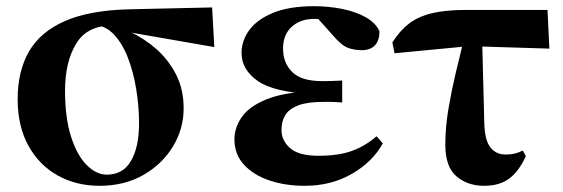

<svg xmlns="http://www.w3.org/2000/svg" viewBox="-20 -583 1817 620"><path d="M301 17Q227 17 167 -16Q107 -49 72 -112Q37 -175 37 -263Q37 -353 73.5 -416.5Q110 -480 189.5 -515Q269 -550 399 -553L665 -559L672 -431L373 -483L341 -500Q262 -501 226 -442Q190 -383 190 -290Q190 -202 209.5 -141.5Q229 -81 260 -50Q291 -19 325 -19Q377 -19 403 -63.5Q429 -108 429 -185Q429 -239 420 -294.5Q411 -350 393 -396.5Q375 -443 347.5 -472Q320 -501 284 -502L310 -511Q354 -501 400 -480Q446 -459 485 -424.5Q524 -390 548.5 -342.5Q573 -295 573 -233Q573 -167 538.5 -110Q504 -53 443 -18Q382 17 301 17Z M964 17Q901 17 849.5 -0.5Q798 -18 767.5 -51.5Q737 -85 737 -133Q737 -170 760 -204Q783 -238 837.5 -261Q892 -284 986 -289V-280Q865 -285 812.5 -321.5Q760 -358 760 -412Q760 -452 785.5 -486.5Q811 -521 863 -542Q915 -563 994 -563Q1042 -563 1086 -554Q1130 -545 1161.5 -527Q1193 -509 1205 -483Q1206 -454 1191.5 -437.5Q1177 -421 1148 -421Q1124 -421 1103.5 -428.5Q1083 -436 1053 -471L987 -545L1051 -547L1080 -518Q1052 -520 1032 -521Q1012 -522 995 -522Q950 -522 922 -496.5Q894 -471 894 -426Q894 -380 923.5 -350.5Q953 -321 1021 -321Q1037 -321 1051.5 -321.5Q1066 -322 1085 -323V-252Q1060 -254 1047 -254Q1034 -254 1024 -254Q972 -254 942.5 -242.5Q913 -231 901 -211Q889 -191 889 -163Q889 -129 917 -104.5Q945 -80 1008 -80Q1073 -80 1116 -95.5Q1159 -111 1196 -143L1216 -120Q1184 -61 1117 -22Q1050 17 964 17Z M1254 -411 1247 -446Q1271 -484 1301 -507Q1331 -530 1375.5 -540.5Q1420 -551 1486 -551H1748L1754 -426L1495 -434ZM1543 17Q1490 17 1454 -13.5Q1418 -44 1418 -116Q1418 -172 1428 -231Q1438 -290 1451.5 -347Q1465 -404 1477 -452H1537L1544 -181Q1546 -129 1564 -106.5Q1582 -84 1613 -84Q1629 -84 1642 -87Q1655 -90 1668 -97L1678 -79Q1656 -30 1624.5 -6.5Q1593 17 1543 17Z"/></svg>

Font: Noto Serif JP Black
Style: Regular
Weight: 900
Designer: Ryoko NISHIZUKA 西塚涼子 (kana & ideographs); Frank Grießhammer (Latin, Greek & Cyrillic); Wenlong ZHANG 张文龙 (bopomofo); San
Foundry: Adobe
Version: Version 2.003-H1;hotconv 1.1.1;makeotfexe 2.6.0